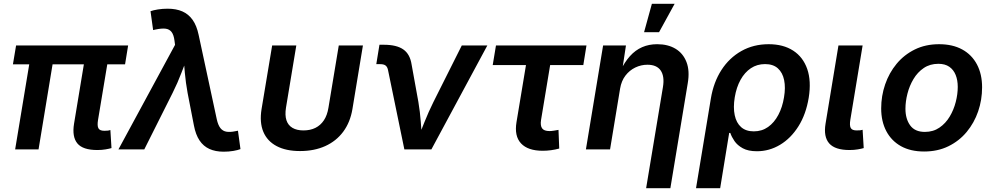

<svg xmlns="http://www.w3.org/2000/svg" viewBox="-20 -785 5221 1009"><path d="M491.7 3.4Q415 3.4 386.5 -31.5Q357.9 -66.4 369.1 -134.8L432.1 -515.6H555.2L495.1 -154.3Q490.2 -124.5 497.1 -111.1Q503.9 -97.7 528.3 -97.7Q540.5 -97.7 547.6 -98.6Q554.7 -99.6 560.1 -101.6L565.9 -6.8Q554.7 -3.4 534.9 0Q515.1 3.4 491.7 3.4ZM59.6 0 145 -515.6H267.6L182.6 0ZM47.9 -446.8 64.5 -545.9H653.3L637.2 -446.8Z M602.5 0 899.9 -549.3 897 -571.3Q893.1 -602.1 881.6 -616.9Q870.1 -631.8 849.9 -634.3Q829.6 -636.7 797.9 -629.9L784.7 -627L771 -726.1Q785.2 -731.4 809.8 -735.4Q834.5 -739.3 860.8 -739.3Q905.8 -739.3 938.2 -725.1Q970.7 -710.9 992.2 -680.7Q1013.7 -650.4 1023.9 -601.6L1119.1 -158.7Q1126 -127 1138.7 -111.3Q1151.4 -95.7 1170.7 -92.8Q1189.9 -89.8 1215.3 -95.2L1230.5 -98.1L1243.7 -1.5Q1230.5 3.9 1206.3 8.1Q1182.1 12.2 1155.3 12.2Q1112.3 12.2 1080.6 -2.2Q1048.8 -16.6 1028.6 -46.9Q1008.3 -77.1 999 -126L965.8 -296.9Q956.1 -350.1 951.4 -402.1Q946.8 -454.1 942.4 -508.8H975.6Q953.1 -454.1 933.3 -401.9Q913.6 -349.6 887.2 -296.9L738.3 0Z M1556.6 8.8Q1482.9 8.8 1433.6 -17.3Q1384.3 -43.5 1363.8 -92.5Q1343.3 -141.6 1354.5 -211.4L1410.2 -545.9H1537.1L1482.9 -219.2Q1476.6 -179.2 1485.4 -152.8Q1494.1 -126.5 1517.1 -113Q1540 -99.6 1574.7 -99.6Q1610.4 -99.6 1637.5 -113Q1664.6 -126.5 1682.1 -152.8Q1699.7 -179.2 1706.1 -219.2L1760.3 -545.9H1887.2L1832 -211.4Q1820.3 -142.1 1783.7 -92.8Q1747.1 -43.5 1689.2 -17.3Q1631.3 8.8 1556.6 8.8Z M2105 0 2019 -417.5Q2015.6 -433.6 2006.3 -440.7Q1997.1 -447.8 1978.5 -447.8H1957.5L1974.1 -549.8H1997.6Q2064.5 -549.8 2099.6 -525.1Q2134.8 -500.5 2143.1 -445.8L2178.7 -249Q2187.5 -196.8 2191.4 -143.8Q2195.3 -90.8 2199.2 -37.1H2168Q2189.9 -91.3 2210.9 -144Q2231.9 -196.8 2257.8 -249L2406.7 -545.9H2541L2247.1 0Z M2832 7.3Q2754.4 7.3 2718.3 -31.2Q2682.1 -69.8 2694.3 -143.1L2744.1 -442.9H2569.3L2586.4 -545.9H3062L3045.4 -442.9H2871.1L2823.2 -153.8Q2818.8 -125 2828.9 -110.6Q2838.9 -96.2 2868.2 -96.2Q2877 -96.2 2891.4 -98.4Q2905.8 -100.6 2915 -102.5L2918.9 -4.4Q2897.5 1.5 2875.5 4.4Q2853.5 7.3 2832 7.3Z M3238.8 -319.8 3186 0H3059.1L3149.4 -545.9H3269.5L3249 -411.1H3239.3Q3262.2 -458.5 3290.5 -490Q3318.8 -521.5 3354.5 -537.1Q3390.1 -552.7 3433.6 -552.7Q3490.2 -552.7 3530 -528.8Q3569.8 -504.9 3587.6 -459Q3605.5 -413.1 3594.2 -347.2L3502.9 204.1H3375.5L3463.9 -327.6Q3473.1 -383.3 3452.4 -414.1Q3431.6 -444.8 3382.3 -444.8Q3349.1 -444.8 3318.6 -430.2Q3288.1 -415.5 3266.8 -387.7Q3245.6 -359.9 3238.8 -319.8ZM3364.7 -615.7 3405.8 -765.1H3525.4L3443.4 -615.7Z M3637.7 204.1 3715.8 -267.6Q3730 -353 3771.2 -417Q3812.5 -481 3876 -516.8Q3939.5 -552.7 4019.5 -552.7Q4096.2 -552.7 4148.2 -519Q4200.2 -485.4 4222.2 -422.4Q4244.1 -359.4 4230 -271.5Q4215.8 -184.6 4176 -121.3Q4136.2 -58.1 4079.6 -24.2Q4022.9 9.8 3958 9.8Q3911.6 9.8 3883.3 -5.9Q3855 -21.5 3839.8 -43.7Q3824.7 -65.9 3817.9 -86.4H3812L3764.6 204.1ZM3941.4 -94.7Q3983.9 -94.7 4016.4 -117.7Q4048.8 -140.6 4070.3 -181.2Q4091.8 -221.7 4100.1 -273.4Q4108.9 -324.7 4100.8 -364Q4092.8 -403.3 4067.9 -425.8Q4043 -448.2 4000.5 -448.2Q3958.5 -448.2 3926 -426.5Q3893.6 -404.8 3871.8 -365.7Q3850.1 -326.7 3841.3 -273.9Q3832.5 -220.2 3841.1 -179.7Q3849.6 -139.2 3874.8 -116.9Q3899.9 -94.7 3941.4 -94.7Z M4444.3 3.4Q4368.2 3.4 4337.6 -31.5Q4307.1 -66.4 4318.4 -134.8L4386.2 -545.9H4513.2L4448.7 -155.8Q4443.8 -126 4450.7 -112.8Q4457.5 -99.6 4481.4 -99.6Q4494.1 -99.6 4501 -100.3Q4507.8 -101.1 4513.2 -103L4519 -6.8Q4507.8 -3.4 4488 0Q4468.3 3.4 4444.3 3.4Z M4836.4 11.2Q4765.1 11.2 4714.8 -16.8Q4664.6 -44.9 4637.7 -95.9Q4610.8 -147 4610.8 -215.3Q4610.8 -280.8 4631.6 -341.3Q4652.3 -401.9 4691.7 -449.5Q4731 -497.1 4787.4 -524.9Q4843.8 -552.7 4915 -552.7Q4986.3 -552.7 5036.9 -524.9Q5087.4 -497.1 5114.3 -446Q5141.1 -395 5141.1 -326.2Q5141.1 -260.3 5120.4 -199.7Q5099.6 -139.2 5060.1 -91.6Q5020.5 -43.9 4964.1 -16.4Q4907.7 11.2 4836.4 11.2ZM4840.3 -91.8Q4884.3 -91.8 4917 -114.3Q4949.7 -136.7 4970.9 -172.4Q4992.2 -208 5002.7 -249.3Q5013.2 -290.5 5013.2 -328.1Q5013.2 -363.8 5002.2 -391.1Q4991.2 -418.5 4968.8 -434.1Q4946.3 -449.7 4911.1 -449.7Q4867.2 -449.7 4834.5 -427.5Q4801.8 -405.3 4780.5 -369.6Q4759.3 -334 4748.8 -292.7Q4738.3 -251.5 4738.3 -213.4Q4738.3 -160.2 4763.2 -126Q4788.1 -91.8 4840.3 -91.8Z"/></svg>

Font: Inter SemiBold
Style: Italic
Weight: 600
Italic angle: -9.3988°
Designer: Rasmus Andersson
Foundry: rsms
Version: Version 4.001;git-66647c0bb